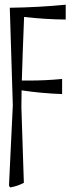

<svg xmlns="http://www.w3.org/2000/svg" viewBox="-20 -557 325 833"><path d="M265.1 -536.6Q265.1 -499.5 265.1 -472.2Q174.8 -473.1 84.5 -483.4Q81.5 -401.4 78.6 -328.6Q76.7 -263.2 74.7 -207.5Q74.7 -207.5 104.5 -207.5Q176.8 -207.5 249.5 -214.4Q249.5 -176.8 249.5 -148.9Q161.6 -151.9 73.7 -165Q72.8 -124.5 72.8 -90.8Q78.1 77.6 83.5 236.3Q54.7 251 25.9 255.9Q22.5 256.8 19 248Q27.3 79.1 35.6 -100.1Q29.3 -306.6 22.5 -523.4Q144 -524.9 265.1 -536.6Z"/></svg>

Font: Scarab Serif
Style: Light
Weight: 300
Designer: John Roberts
Foundry: Scarab
Version: 1.0